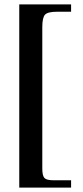

<svg xmlns="http://www.w3.org/2000/svg" viewBox="-20 -698 373 867"><path d="M301 149H67V-678H301V-645H238Q196 -645 183.5 -632Q171 -619 171 -575V63Q171 95 180.5 105.5Q190 116 221 116H301Z"/></svg>

Font: STIX
Style: Bold
Weight: 700
Designer: MicroPress Inc., with final additions and corrections provided by Coen Hoffman, Elsevier (retired)
Version: Version 1.1.1